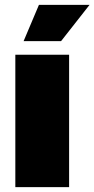

<svg xmlns="http://www.w3.org/2000/svg" viewBox="-20 -769 388 789"><path d="M43 0V-544H264V0ZM77 -600 140 -749H348L231 -600Z"/></svg>

Font: Mona Sans Expanded Black
Style: Regular
Weight: 900
Width: 7
Designer: Deni Anggara
Foundry: GitHub
Version: Version 2.000